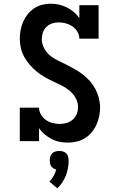

<svg xmlns="http://www.w3.org/2000/svg" viewBox="-20 -763 640 1038"><path d="M346 8Q324 8 301.5 3.5Q279 -1 259 -11.5Q239 -22 221.5 -36.5Q204 -51 191 -70V0H87V-181H191Q191 -161 201.5 -143.5Q212 -126 228 -114.5Q244 -103 263.5 -98Q283 -93 303 -93Q322 -93 340.5 -98.5Q359 -104 373.5 -116.5Q388 -129 395 -147Q402 -165 402 -184Q402 -210 389 -233Q376 -256 356.5 -272.5Q337 -289 313.5 -300.5Q290 -312 266.5 -323Q243 -334 220.5 -347Q198 -360 178 -376.5Q158 -393 141 -412.5Q124 -432 111.5 -454.5Q99 -477 93 -502.5Q87 -528 87 -554Q87 -578 91.5 -601Q96 -624 105.5 -646Q115 -668 130 -686.5Q145 -705 164.5 -718Q184 -731 207.5 -737Q231 -743 255 -743Q277 -743 299 -738Q321 -733 341 -723Q361 -713 378.5 -698.5Q396 -684 409 -665V-735H513V-554H409Q409 -574 398.5 -591.5Q388 -609 372 -620Q356 -631 337 -636.5Q318 -642 298 -642Q280 -642 262.5 -636.5Q245 -631 231.5 -618Q218 -605 212 -587.5Q206 -570 206 -552Q206 -526 218.5 -502.5Q231 -479 251 -462.5Q271 -446 294.5 -435Q318 -424 341 -412.5Q364 -401 386.5 -388Q409 -375 429.5 -359Q450 -343 467 -323.5Q484 -304 496 -281Q508 -258 514.5 -232.5Q521 -207 521 -182Q521 -157 516 -133.5Q511 -110 501 -88Q491 -66 475 -47Q459 -28 438.5 -15.5Q418 -3 394 2.5Q370 8 346 8ZM290 255 247 219Q260 205 269.5 188.5Q279 172 284 154Q276 152 269 147.5Q262 143 257 136Q252 129 250.5 120.5Q249 112 249 104Q249 94 252 83.5Q255 73 262 66Q269 59 279.5 56Q290 53 300 53Q310 53 320.5 56Q331 59 338 66Q345 73 348 83.5Q351 94 351 104Q351 125 347.5 146Q344 167 336 186.5Q328 206 316.5 223.5Q305 241 290 255Z"/></svg>

Font: Iosevka Plex Etoile
Style: Bold
Weight: 700
Designer: Belleve Invis
Foundry: Belleve Invis
Version: Version 25.1.1; ttfautohint (v1.8.4)